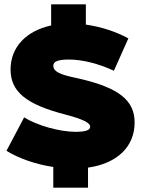

<svg xmlns="http://www.w3.org/2000/svg" viewBox="-20 -795 659 890"><path d="M227 75H388V-18C522 -37 604 -114 604 -227C604 -330 531 -388 349 -430C291 -443 227 -454 227 -490C227 -510 249 -519 300 -519C362 -519 437 -500 508 -467L575 -617C517 -649 447 -671 378 -681V-775H217V-677C102 -652 29 -577 29 -473C29 -370 101 -311 283 -264C375 -240 398 -223 398 -208C398 -191 376 -184 330 -184C256 -184 150 -214 92 -251L10 -96C68 -60 147 -33 227 -21Z"/></svg>

Font: Fixel Text Black
Style: Regular
Weight: 900
Width: 4
Designer: AlfaBravo + MacPaw
Foundry: Kyrylo Tkachov, Marchela Mozhyna, Serhii Makarenko, Maria Weinstein, Zakhar Kryvoshyya
Version: Version 1.211